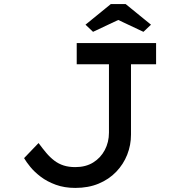

<svg xmlns="http://www.w3.org/2000/svg" viewBox="-20 -911 835 941"><path d="M349 10Q296 10 253.5 -5.5Q211 -21 180 -44.5Q149 -68 129 -92.5Q109 -117 98 -136L169 -210Q188 -184 206.5 -162Q225 -140 246 -124Q267 -108 292 -100Q317 -92 349 -92Q400 -92 436.5 -114.5Q473 -137 493.5 -175.5Q514 -214 514 -261V-596H356V-700H745V-596H622V-251Q622 -200 603.5 -153Q585 -106 549.5 -69Q514 -32 463.5 -11Q413 10 349 10ZM436 -755 399 -790 523 -891H596L720 -790L683 -755L545 -820H574Z"/></svg>

Font: Lexend Mega
Style: Regular
Weight: 400
Designer: Bonnie Shaver-Troup, Thomas Jockin
Foundry: Lexend
Version: Version 1.007